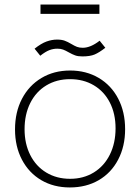

<svg xmlns="http://www.w3.org/2000/svg" viewBox="-20 -815 616 844"><path d="M46 -246Q46 -322 76.5 -380.5Q107 -439 162 -472Q217 -505 288 -505Q359 -505 414 -472.5Q469 -440 499.5 -381.5Q530 -323 530 -247Q530 -172 499.5 -113.5Q469 -55 414 -23Q359 9 287 9Q216 9 161.5 -23Q107 -55 76.5 -113Q46 -171 46 -246ZM488 -251Q488 -315 463 -364Q438 -413 392.5 -440Q347 -467 288 -467Q229 -467 183.5 -439.5Q138 -412 113 -362Q88 -312 88 -247Q88 -183 113 -133.5Q138 -84 183.5 -56.5Q229 -29 288 -29Q347 -29 392.5 -57Q438 -85 463 -135.5Q488 -186 488 -251ZM231 -641Q251 -641 264.5 -636Q278 -631 293 -622Q308 -613 318.5 -609Q329 -605 344 -605Q378 -605 418 -636L443 -605Q416 -584 396 -575.5Q376 -567 342 -567Q323 -567 310.5 -571.5Q298 -576 282 -585Q268 -593 257.5 -597Q247 -601 232 -601Q214 -601 197 -594.5Q180 -588 157 -570L132 -601Q161 -624 184.5 -632.5Q208 -641 231 -641ZM158 -795H417V-754H158Z"/></svg>

Font: Bellota Text Light
Style: Regular
Weight: 300
Designer: Kemie Guaida
Foundry: Kemie Guaida
Version: Version 4.001